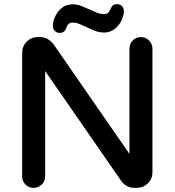

<svg xmlns="http://www.w3.org/2000/svg" viewBox="-20 -892 843 927"><path d="M87 -40V-637Q87 -669 109 -691Q131 -713 162 -713H175Q194 -713 210 -703.5Q226 -694 238 -679L605 -149V-657Q605 -680 621 -696.5Q637 -713 660 -713Q683 -713 699.5 -696.5Q716 -680 716 -657V-60Q716 -29 694 -7Q672 15 640 15H628Q609 15 593.5 6.5Q578 -2 567 -16L198 -549V-40Q198 -17 181.5 -1Q165 15 142 15Q119 15 103 -1Q87 -17 87 -40ZM329 -871Q353 -871 373 -863Q393 -855 413 -846Q430 -838 447.5 -831Q465 -824 483 -824Q495 -824 501 -829.5Q507 -835 511 -844Q516 -855 522.5 -863.5Q529 -872 545 -872Q560 -872 568.5 -863Q577 -854 578 -840Q578 -822 571 -803.5Q564 -785 552 -770Q540 -755 522.5 -745Q505 -735 484 -735Q459 -735 438.5 -743Q418 -751 398 -761Q381 -769 364 -776Q347 -783 330 -783Q308 -783 300 -757Q297 -748 289.5 -740.5Q282 -733 268 -733Q255 -733 245 -742.5Q235 -752 235 -766Q235 -783 241.5 -801Q248 -819 260 -835Q272 -851 289.5 -861Q307 -871 329 -871Z"/></svg>

Font: Varela Round Precious
Style: Medium
Weight: 500
Designer: Joe Prince
Foundry: Joe Prince
Version: Version 1.000